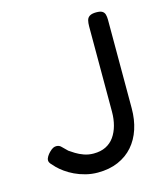

<svg xmlns="http://www.w3.org/2000/svg" viewBox="-106 -771 757 867"><g transform="rotate(-15 272.5 -337.5)"><path d="M245 13Q216 13 188.5 6Q161 -1 138 -12Q115 -23 97 -36Q79 -49 67 -61Q56 -72 48.5 -81Q41 -90 41 -98Q41 -107 47 -116.5Q53 -126 60 -133Q71 -144 78.5 -147.5Q86 -151 93 -151Q107 -151 115.5 -142Q124 -133 141 -117Q151 -110 167 -100Q183 -90 204 -82.5Q225 -75 249 -75Q282 -75 306 -87Q330 -99 345.5 -121Q361 -143 369 -172.5Q377 -202 377 -236V-635Q377 -651 380 -663Q383 -675 393.5 -681.5Q404 -688 424 -688Q443 -688 452 -682.5Q461 -677 464 -666.5Q467 -656 467 -642V-228Q467 -175 452.5 -131Q438 -87 410 -55Q382 -23 340.5 -5Q299 13 245 13Z"/></g></svg>

Font: Fredoka Light
Style: Regular
Weight: 400
Version: Version 2.001